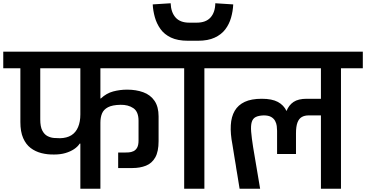

<svg xmlns="http://www.w3.org/2000/svg" viewBox="-56 -1158 2246 1178"><path d="M437 0V-277H433Q421 -258 398.5 -243Q376 -228 345.5 -219Q315 -210 277 -210Q236 -209 198.5 -218.5Q161 -228 132 -250Q103 -272 86 -311Q69 -350 69 -409V-739H-36V-841H1012V-739H560V-554H563Q597 -586 638.5 -597Q680 -608 724 -608Q779 -608 823 -592Q867 -576 892 -539.5Q917 -503 917 -444V-292Q917 -228 896.5 -192Q876 -156 839.5 -141.5Q803 -127 757 -127H721H694Q690 -127 684.5 -127Q679 -127 669 -127V-222H705Q719 -222 734 -223Q749 -224 763 -230.5Q777 -237 785.5 -252.5Q794 -268 794 -296V-417Q794 -473 762 -494.5Q730 -516 683 -515Q633 -514 606.5 -500Q580 -486 570 -462Q560 -438 560 -405V0ZM191 -425Q191 -381 203.5 -357Q216 -333 235.5 -323Q255 -313 275.5 -311.5Q296 -310 312 -310Q354 -311 381.5 -328Q409 -345 423 -378Q437 -411 437 -456V-739H191Z M1074 0V-739H939V-841H1332V-739H1198V0ZM1097 -908Q1034 -908 993 -927.5Q952 -947 928.5 -980Q905 -1013 894 -1052.5Q883 -1092 881 -1131L991 -1138Q993 -1083 1021 -1051Q1049 -1019 1105 -1019H1151Q1207 -1019 1235.5 -1050.5Q1264 -1082 1265 -1138L1375 -1131Q1373 -1089 1361.5 -1049Q1350 -1009 1326 -977.5Q1302 -946 1261 -927Q1220 -908 1159 -908Z M1644 -213Q1644 -248 1644 -279Q1644 -310 1644 -356Q1644 -369 1642 -385Q1640 -401 1632 -416Q1624 -431 1607.5 -440.5Q1591 -450 1562 -450Q1531 -449 1513 -440Q1495 -431 1488.5 -409Q1482 -387 1485 -349.5Q1488 -312 1497 -255L1540 0H1414Q1405 -58 1400 -86.5Q1395 -115 1393.5 -125Q1392 -135 1392 -135Q1392 -135 1392 -135.5Q1392 -136 1390.5 -145.5Q1389 -155 1384 -184Q1379 -213 1370 -271Q1357 -338 1360 -390Q1363 -442 1384 -478Q1405 -514 1445.5 -533Q1486 -552 1550 -552Q1613 -552 1649 -532.5Q1685 -513 1702 -477Q1716 -513 1745 -532.5Q1774 -552 1826 -552H1913Q1913 -564 1913 -583Q1913 -602 1913 -624.5Q1913 -647 1913 -669.5Q1913 -692 1913 -710Q1913 -728 1913 -739Q1841 -739 1758 -739Q1675 -739 1587 -739Q1499 -739 1416 -739Q1333 -739 1261 -739Q1261 -757 1261 -772Q1261 -787 1261 -803.5Q1261 -820 1261 -841Q1365 -841 1480.5 -841Q1596 -841 1715 -841Q1834 -841 1949.5 -841Q2065 -841 2170 -841V-739H2036V0H1913V-450Q1913 -450 1897 -450Q1881 -450 1838 -450Q1813 -450 1795.5 -440Q1778 -430 1769 -406Q1760 -382 1760 -340Q1760 -334 1760 -318.5Q1760 -303 1760 -283.5Q1760 -264 1760 -245Q1760 -226 1760 -213Z"/></svg>

Font: Matangi
Style: Bold
Weight: 700
Designer: Prashant Pant
Foundry: The Graphic Ant
Version: Version 3.002